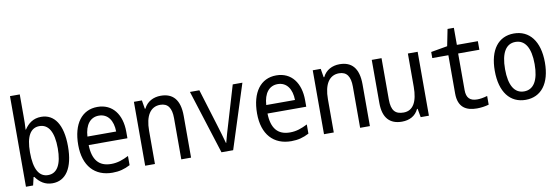

<svg xmlns="http://www.w3.org/2000/svg" viewBox="-56 -1168 4612 1586"><g transform="rotate(-10 2250.0 -375.0)"><path d="M282 10C393 10 460 -86 460 -269C460 -451 394 -547 283 -547C216 -547 173 -512 142 -465H139C142 -502 142 -539 142 -576V-760H60V0H120L136 -68H142C177 -20 220 10 282 10ZM258 -63C183 -63 142 -131 142 -274C142 -409 182 -474 256 -474C331 -474 374 -406 374 -267C374 -135 335 -63 258 -63Z M785 10C842 10 886 -2 934 -27V-104C884 -79 841 -63 787 -63C684 -63 633 -125 630 -249H955V-304C955 -447 883 -547 755 -547C624 -547 545 -441 545 -264C545 -88 637 10 785 10ZM873 -320H632C638 -418 683 -474 754 -474C831 -474 872 -410 873 -320Z M1060 0H1142V-279C1142 -404 1187 -474 1269 -474C1334 -474 1363 -430 1363 -346V0H1445V-350C1445 -487 1387 -547 1286 -547C1225 -547 1171 -520 1144 -464H1139L1127 -536H1060Z M1700 0H1798L1970 -536H1889L1796 -223C1783 -180 1763 -114 1752 -69H1750C1738 -114 1718 -180 1705 -223L1609 -536H1530Z M2285 10C2342 10 2386 -2 2434 -27V-104C2384 -79 2341 -63 2287 -63C2184 -63 2133 -125 2130 -249H2455V-304C2455 -447 2383 -547 2255 -547C2124 -547 2045 -441 2045 -264C2045 -88 2137 10 2285 10ZM2373 -320H2132C2138 -418 2183 -474 2254 -474C2331 -474 2372 -410 2373 -320Z M2560 0H2642V-279C2642 -404 2687 -474 2769 -474C2834 -474 2863 -430 2863 -346V0H2945V-350C2945 -487 2887 -547 2786 -547C2725 -547 2671 -520 2644 -464H2639L2627 -536H2560Z M3213 10C3276 10 3327 -16 3353 -72H3358L3371 0H3440V-536H3358V-257C3358 -132 3319 -62 3240 -62C3171 -62 3137 -94 3137 -190V-536H3055V-174C3055 -49 3112 10 3213 10Z M3842 10C3875 10 3912 5 3942 -4V-77C3909 -67 3879 -63 3857 -63C3796 -63 3767 -92 3767 -157V-464H3945V-536H3769V-679H3716L3688 -539L3550 -515V-464H3685V-143C3685 -27 3751 10 3842 10Z M4251 10C4381 10 4460 -91 4460 -267C4460 -446 4378 -547 4248 -547C4118 -547 4040 -446 4040 -270C4040 -91 4121 10 4251 10ZM4250 -61C4170 -61 4126 -132 4126 -269C4126 -406 4170 -476 4249 -476C4329 -476 4374 -406 4374 -268C4374 -132 4330 -61 4250 -61Z"/></g></svg>

Font: Noto Sans Mono ExtraCondensed
Style: Regular
Weight: 400
Width: 2
Designer: Monotype Design Team
Foundry: Monotype Imaging Inc.
Version: Version 2.014